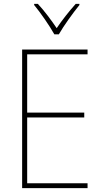

<svg xmlns="http://www.w3.org/2000/svg" viewBox="-20 -969 528 989"><path d="M260 -792H283C308 -836 355 -901 389 -943V-949H370C334 -909 299 -864 272 -824C245 -864 208 -914 175 -949H156V-943C187 -906 235 -837 260 -792ZM431 0V-25H120V-364H414V-389H120V-689H431V-714H94V0Z"/></svg>

Font: Noto Sans Arabic UI SmCn Th
Style: Regular
Weight: 100
Width: 4
Designer: Monotype Design Team, Nadine Chahine and Nizar Qandah
Foundry: Monotype Imaging Inc.
Version: Version 2.010